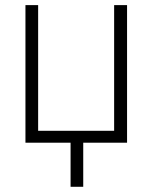

<svg xmlns="http://www.w3.org/2000/svg" viewBox="-20 -550 587 740"><path d="M469.7 0H300.8V169.9H252V0H78.1V-530.3H127V-45.9H419.9V-530.3H469.7Z"/></svg>

Font: Pretendard GOV ExtraLight
Style: Regular
Weight: 200
Designer: Base glyphs from Inter by Rasmus Andersson; Hangeul glyphs from Noto Sans CJK(Source Han Sans) by Jang Soo-young and Kan
Foundry: Kil Hyung-jin
Version: Version 1.309